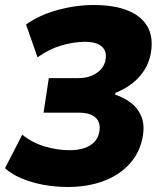

<svg xmlns="http://www.w3.org/2000/svg" viewBox="-23 -736 643 767"><path d="M247 11Q198 11 149.5 2Q101 -7 61.5 -24Q22 -41 -3 -64L66 -198Q105 -166 155.5 -151Q206 -136 255 -136Q289 -136 314 -144.5Q339 -153 354.5 -169.5Q370 -186 374 -211Q380 -246 359 -266Q338 -286 290 -286H151L172 -424H291Q320 -424 343 -433.5Q366 -443 381 -460Q396 -477 399 -500Q404 -533 382.5 -551Q361 -569 318 -569Q271 -569 221 -554Q171 -539 127 -507L81 -638Q134 -676 207 -696Q280 -716 351 -716Q433 -716 487.5 -694Q542 -672 566 -630Q590 -588 580 -526Q574 -489 555 -458Q536 -427 506 -403.5Q476 -380 438 -365L437 -358Q471 -347 499 -326Q527 -305 541 -272.5Q555 -240 548 -195Q538 -131 497.5 -84.5Q457 -38 392.5 -13.5Q328 11 247 11Z"/></svg>

Font: Nunito Sans 6pt Black
Style: Italic
Weight: 900
Italic angle: -9°
Version: Version 3.101;gftools[0.9.27]